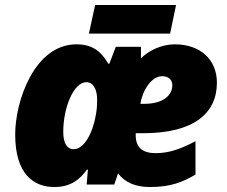

<svg xmlns="http://www.w3.org/2000/svg" viewBox="-20 -741 913 771"><path d="M337 -606H663L687 -721H362ZM198 10C263 10 300 -19 329 -60H333L328 0H439L454 -45C481 -9 523 10 582 10C666 10 714 -10 765 -40V-174C708 -144 661 -126 605 -126C552 -126 525 -149 525 -198V-206H554C760 -206 851 -287 851 -409C851 -502 784 -563 682 -563C627 -563 577 -537 546 -507V-553H445L419 -485H415C385 -536 350 -563 287 -563C119 -563 41 -336 41 -201C41 -44 113 10 198 10ZM558 -324H544C551 -375 587 -435 631 -435C659 -435 672 -419 672 -398C672 -364 643 -324 558 -324ZM276 -142C248 -142 234 -167 234 -212C234 -307 275 -411 327 -411C354 -411 370 -383 370 -341C370 -321 369 -300 365 -280C353 -209 319 -142 276 -142Z"/></svg>

Font: Noto Sans Black
Style: Italic
Weight: 900
Italic angle: -12°
Designer: Monotype Design Team
Foundry: Monotype Imaging Inc.
Version: Version 2.013